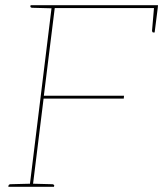

<svg xmlns="http://www.w3.org/2000/svg" viewBox="-20 -720 629 740"><path d="M94 0 180 -700H589L588 -689H191L149 -351H458L457 -340H148L106 0ZM574 -695 588 -689 576 -595H570Q568 -595 567 -597.5Q566 -600 566 -602ZM183 -700 180 -688 104 -690Q101 -690 99 -691.5Q97 -693 97 -695L98 -700ZM12 0 13 -5Q13 -7 15.5 -8.5Q18 -10 20 -10L97 -12V0ZM103 0 105 -12 182 -10Q184 -10 186.5 -8.5Q189 -7 189 -5L188 0Z"/></svg>

Font: Aleo Thin
Style: Italic
Weight: 250
Italic angle: -7°
Designer: Alessio Laiso
Foundry: Alessio Laiso
Version: Version 2.001;gftools[0.9.29]